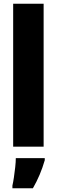

<svg xmlns="http://www.w3.org/2000/svg" viewBox="-20 -780 303 1021"><path d="M212 0H50V-760H212ZM218 72Q195 152 155 221H46V207Q50 190 54 163Q58 136 61 108.5Q64 81 64 61H218Z"/></svg>

Font: Noto Sans ExtraCondensed Black
Style: Regular
Weight: 900
Width: 2
Designer: Monotype Design Team
Foundry: Monotype Imaging Inc.
Version: Version 2.013; ttfautohint (v1.8.4.7-5d5b)